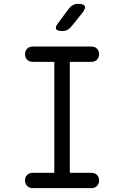

<svg xmlns="http://www.w3.org/2000/svg" viewBox="-20 -970 640 990"><path d="M340 -79H451Q469 -79 480 -68Q491 -57 491 -40Q491 -22 480 -11Q469 0 451 0H149Q131 0 120 -11Q109 -22 109 -40Q109 -57 120 -68Q131 -79 149 -79H260V-651H149Q131 -651 120 -662Q109 -673 109 -690Q109 -708 120 -719Q131 -730 149 -730H451Q469 -730 480 -719Q491 -708 491 -690Q491 -673 480 -662Q469 -651 451 -651H340ZM302 -810Q274 -810 269 -820.5Q264 -831 281 -853L336 -927Q345 -938 356.5 -944Q368 -950 383 -950Q411 -950 417 -939Q423 -928 405 -904L346 -831Q338 -821 327 -815.5Q316 -810 302 -810Z"/></svg>

Font: Maple Mono Normal NL Light
Style: Regular
Weight: 300
Monospace: yes
Designer: subframe7536
Version: Version 7.000